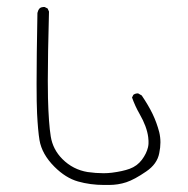

<svg xmlns="http://www.w3.org/2000/svg" viewBox="-20 -542 540 551"><path d="M292.5 -11.2Q318.8 -11.2 342.5 -19Q366.2 -26.9 399.4 -49.8Q431.2 -71.3 437 -102.5Q440.4 -118.7 440.4 -133.5Q440.4 -148.4 437 -162.6Q429.7 -190.4 418 -214.8Q406.2 -239.3 386.7 -268.1L376.5 -273.9Q376 -273.9 375.5 -273.9Q375 -273.9 374 -273.9Q373 -273.9 371.8 -273.7Q370.6 -273.4 369.6 -273.2Q368.7 -272.9 367.9 -272.7Q367.2 -272.5 366.2 -272Q364.7 -271 362.8 -270L358.9 -262.2Q367.7 -237.3 380.9 -214.4Q401.4 -178.7 405.3 -148.4Q406.2 -141.6 406.2 -137.9Q406.2 -134.3 406.2 -130.4Q406.2 -126.5 404.8 -119.6Q400.4 -101.1 387.2 -83.5Q373.5 -65.4 352.1 -57.6Q332 -50.3 301.3 -46.4Q289.1 -44.9 277.3 -44.9Q254.9 -44.9 231.4 -48.3Q189.5 -55.2 159.2 -85.4Q131.8 -112.8 125.7 -150.1Q119.6 -187.5 117.7 -260.3Q117.2 -280.8 117.2 -310.1Q117.2 -382.8 120.6 -508.8L116.7 -517.6L107.9 -522Q107.4 -522 105 -522Q102.5 -522 99.1 -521Q95.7 -520 93.3 -517.6Q88.9 -512.2 87.4 -504.9Q85 -377.4 85 -301.8Q85 -244.1 86.4 -216.3Q88.9 -167 93.3 -140.1Q100.1 -99.6 136.2 -63.5Q168.5 -31.2 203.9 -21.2Q239.3 -11.2 278.8 -11.2Q282.2 -11.2 286.1 -11.2H286.6Q289.6 -11.2 292.5 -11.2Z"/></svg>

Font: NaikaiFont
Style: Light
Weight: 300
Version: Version 1.89